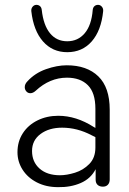

<svg xmlns="http://www.w3.org/2000/svg" viewBox="-20 -763 533 791"><path d="M52 -136Q52 -180 74 -214Q96 -248 134.5 -267Q173 -286 220 -286Q294 -286 366 -240L373 -236V-315Q373 -381 342 -412Q311 -443 256 -443Q185 -443 127 -389Q116 -379 105 -379Q95 -379 88.5 -386.5Q82 -394 82 -404Q82 -417 93 -428Q124 -462 169.5 -478Q215 -494 255 -494Q338 -494 385 -448.5Q432 -403 432 -311V-24Q432 -10 424.5 -2Q417 6 404 6Q390 6 382 -1.5Q374 -9 374 -23V-66Q354 -27 312.5 -9Q271 9 219 8Q170 8 132 -11.5Q94 -31 73 -64Q52 -97 52 -136ZM227 -41Q255 -41 289 -51.5Q323 -62 348 -87.5Q373 -113 373 -155V-198L357 -206Q298 -237 236 -237Q182 -237 147 -211Q112 -185 112 -141Q112 -96 143 -68.5Q174 -41 227 -41ZM109 -717Q108 -728 114.5 -735.5Q121 -743 130 -743Q139 -743 145 -737.5Q151 -732 152 -722Q159 -659 186 -626Q213 -593 257 -593Q301 -593 329 -626Q357 -659 362 -722Q363 -732 369 -737.5Q375 -743 384 -743Q393 -743 399.5 -735.5Q406 -728 405 -717Q397 -637 358 -592.5Q319 -548 257 -548Q196 -548 157 -592.5Q118 -637 109 -717Z"/></svg>

Font: SN Pro Light
Style: Regular
Weight: 300
Designer: Tobias Whetton
Foundry: Supernotes
Version: Version 1.002